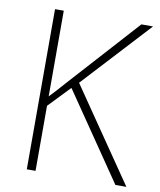

<svg xmlns="http://www.w3.org/2000/svg" viewBox="-81 -779 702 843"><g transform="rotate(10 270.0 -357.0)"><path d="M540 0H491L227 -386L135 -290V0H96V-714H135V-332Q150 -348 166 -365Q182 -382 198 -401L481 -714H533L256 -414Z"/></g></svg>

Font: Noto Sans Disp ExtLt
Style: Regular
Weight: 200
Designer: Monotype Design Team
Foundry: Monotype Imaging Inc.
Version: Version 2.000;GOOG;noto-source:20170915:90ef993387c0